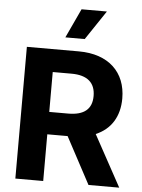

<svg xmlns="http://www.w3.org/2000/svg" viewBox="-62 -1007 780 1056"><g transform="rotate(5 328.0 -479.5)"><path d="M63.2 0H217V-257.8H315.3H329.2L467 0H636.7L482.2 -282.7C565.7 -317.8 610.8 -390.6 610.8 -489.7C610.8 -634.2 515.3 -727.3 350.1 -727.3H63.2ZM217 -381.4V-601.6H320.7C409.4 -601.6 452.4 -562.1 452.4 -489.7C452.4 -417.6 409.4 -381.4 321.4 -381.4ZM269.5 -797.6H376.4L484.7 -959.2H344.8Z"/></g></svg>

Font: Margiela Sans
Style: Bold
Weight: 700
Designer: Stefan Endress, Andreas Faust
Version: Version 1.100;FEAKit 1.0